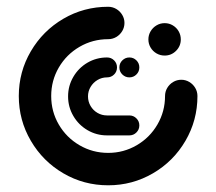

<svg xmlns="http://www.w3.org/2000/svg" viewBox="-20 -541 635 564"><path d="M330.7 -343Q330.7 -355.2 339.4 -363.7Q348.1 -372.2 360 -372.2Q372.2 -372.2 380.7 -363.7Q389.3 -355.2 389.3 -343Q389.3 -330.7 380.7 -322.2Q372.2 -313.7 360 -313.7Q348.1 -313.7 339.4 -322.2Q330.7 -330.7 330.7 -343ZM389.3 -172.6Q389.3 -160.4 380.7 -151.9Q372.2 -143.3 360 -143.3H294.4Q263.3 -143.3 237 -158.7Q210.7 -174.1 195.4 -200.4Q180 -226.7 180 -257.8Q180 -288.9 195.4 -315.2Q210.7 -341.5 237 -356.9Q263.3 -372.2 294.4 -372.2Q306.7 -372.2 315.2 -363.7Q323.7 -355.2 323.7 -343Q323.7 -330.7 315.2 -322.2Q306.7 -313.7 294.4 -313.7Q279.3 -313.7 266.5 -306.1Q253.7 -298.5 246.1 -285.7Q238.5 -273 238.5 -257.8Q238.5 -242.6 246.1 -229.6Q253.7 -216.7 266.5 -209.3Q279.3 -201.9 294.4 -201.9H360Q372.2 -201.9 380.7 -193.3Q389.3 -184.8 389.3 -172.6ZM463.7 -473Q476.7 -473 487.6 -466.5Q498.5 -460 504.8 -449.1Q511.1 -438.1 511.1 -425.2Q511.1 -405.6 497.2 -391.7Q483.3 -377.8 463.7 -377.8Q450.7 -377.8 439.8 -384.1Q428.9 -390.4 422.4 -401.3Q415.9 -412.2 415.9 -425.2Q415.9 -438.1 422.4 -449.1Q428.9 -460 439.8 -466.5Q450.7 -473 463.7 -473ZM512.6 -306.7Q525.2 -306.7 536.1 -300.2Q547 -293.7 553.5 -282.8Q560 -271.9 560 -258.9Q560 -187.8 524.8 -127.4Q489.6 -67 429.3 -31.9Q368.9 3.3 297.8 3.3Q226.3 3.3 166.1 -31.9Q105.9 -67 70.6 -127.4Q35.2 -187.8 35.2 -258.9Q35.2 -330 70.6 -390.4Q105.9 -450.7 166.1 -485.9Q226.3 -521.1 297.8 -521.1Q310.7 -521.1 321.7 -514.6Q332.6 -508.1 339.1 -497.2Q345.6 -486.3 345.6 -473.7Q345.6 -460.7 339.1 -449.8Q332.6 -438.9 321.7 -432.4Q310.7 -425.9 297.8 -425.9Q252.2 -425.9 213.7 -403.5Q175.2 -381.1 152.8 -342.8Q130.4 -304.4 130.4 -258.9Q130.4 -213.3 152.8 -175Q175.2 -136.7 213.7 -114.3Q252.2 -91.9 297.8 -91.9Q343 -91.9 381.5 -114.3Q420 -136.7 442.4 -175.2Q464.8 -213.7 464.8 -258.9Q464.8 -271.9 471.3 -282.8Q477.8 -293.7 488.7 -300.2Q499.6 -306.7 512.6 -306.7Z"/></svg>

Font: 26F Galaxy Sans Extra Bold
Style: Regular
Weight: 800
Designer: C₂₉H₂₅N₃O₅
Version: Version 1.100